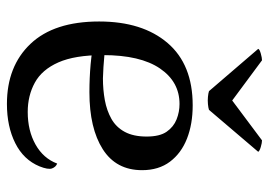

<svg xmlns="http://www.w3.org/2000/svg" viewBox="-131 -632 776 554"><g transform="rotate(90 257.0 -355.0)"><path d="M280 13Q171 13 106.5 -55Q42 -123 42 -253Q42 -378 104 -450.5Q166 -523 284 -523Q338 -523 380 -506.5Q422 -490 446.5 -457.5Q471 -425 471 -377Q471 -302 410.5 -263.5Q350 -225 246 -225Q205 -225 165.5 -228.5Q126 -232 84 -241L86 -275Q111 -271 142 -268Q173 -265 206 -264Q239 -264 269 -269.5Q299 -275 323 -288.5Q347 -302 360.5 -327Q374 -352 374 -390Q374 -428 360 -448Q346 -468 324.5 -476.5Q303 -485 280 -485Q216 -485 177.5 -428.5Q139 -372 139 -264Q139 -183 160 -135.5Q181 -88 218.5 -67.5Q256 -47 303 -47Q357 -47 397 -69.5Q437 -92 452 -132Q462 -128 466 -117Q470 -106 460 -81Q441 -35 393 -11Q345 13 280 13ZM154 -723 270 -637 385 -723Q392 -723 404 -719.5Q416 -716 418 -712L297 -570Q291 -568 280.5 -567Q270 -566 259.5 -567Q249 -568 243 -570L121 -712Q122 -716 134.5 -719.5Q147 -723 154 -723Z"/></g></svg>

Font: Arima Medium
Style: Regular
Weight: 500
Designer: Joana Correia and Natanael Gama
Foundry: NDISCOVER
Version: Version 1.101;gftools[0.9.23]